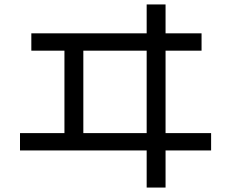

<svg xmlns="http://www.w3.org/2000/svg" viewBox="-20 -792 1040 864"><path d="M121 -564V-642H887V-564ZM70 -115V-193H930V-115ZM270 -609H355V-154H270ZM640 -772H725V52H640Z"/></svg>

Font: Murecho Thin
Style: Regular
Weight: 400
Version: Version 1.010